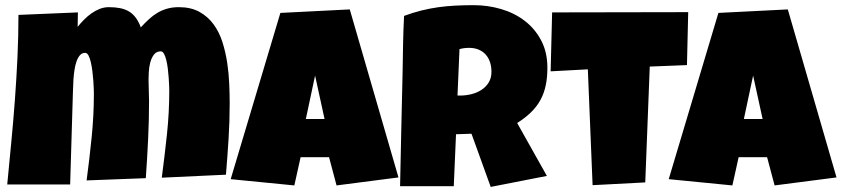

<svg xmlns="http://www.w3.org/2000/svg" viewBox="-20 -736 3292 751"><path d="M878.4 -331.1Q878.4 -261.2 874 -191.9Q869.6 -122.6 863.8 -52.7L612.8 -41Q624 -126 633.1 -211.2Q642.1 -296.4 642.1 -381.8Q642.1 -387.2 641.6 -400.6Q641.1 -414.1 639.9 -431.2Q638.7 -448.2 636.5 -466.6Q634.3 -484.9 630.6 -500.2Q627 -515.6 621.6 -525.4Q616.2 -535.2 608.9 -535.2Q591.8 -535.2 582 -522.2Q572.3 -509.3 567.6 -491.2Q563 -473.1 562 -454.3Q561 -435.5 561 -423.8Q561 -403.3 562 -382.8Q563 -362.3 563 -340.8Q563 -265.1 559.3 -189.9Q555.7 -114.7 550.3 -39.1L318.8 -30.3Q330.1 -115.2 338.6 -200Q347.2 -284.7 347.2 -370.1Q347.2 -375.5 346.7 -389.6Q346.2 -403.8 345 -421.4Q343.8 -439 341.3 -458Q338.9 -477.1 335.2 -492.9Q331.5 -508.8 326.2 -519Q320.8 -529.3 313 -529.3Q300.8 -529.3 292.5 -519.8Q284.2 -510.3 279.1 -495.1Q273.9 -480 271.2 -461.7Q268.6 -443.4 267.3 -425.8Q266.1 -408.2 265.9 -393.3Q265.6 -378.4 265.1 -371.1L254.4 -14.6H8.3Q16.1 -97.2 24.2 -180.2Q32.2 -263.2 38.3 -345.9Q44.4 -428.7 48.3 -511.7Q52.2 -594.7 52.2 -677.7L284.7 -687.5L283.7 -630.9Q294.4 -644.5 308.1 -658.4Q321.8 -672.4 337.2 -683.3Q352.5 -694.3 369.9 -701.2Q387.2 -708 405.8 -708Q429.7 -708 448.7 -704.3Q467.8 -700.7 483.2 -691.9Q498.5 -683.1 510.3 -667.7Q522 -652.3 530.8 -628.9Q546.4 -646 562.3 -660.6Q578.1 -675.3 595.7 -685.8Q613.3 -696.3 633.8 -702.1Q654.3 -708 679.2 -708Q726.6 -708 759.8 -689.7Q793 -671.4 815.2 -641.1Q837.4 -610.8 849.9 -571.8Q862.3 -532.7 868.7 -490.7Q875 -448.7 876.7 -407.2Q878.4 -365.7 878.4 -331.1Z M1538.6 -42 1296.4 -10.7 1267.1 -121.1H1155.8L1131.3 -10.7L882.3 -35.2L1076.7 -685.5L1348.1 -699.2ZM1249.5 -270.5 1212.4 -440.4 1176.3 -270.5Z M2121.1 -470.7Q2121.1 -432.6 2114.5 -401.6Q2107.9 -370.6 2093.8 -344.7Q2079.6 -318.8 2057.1 -296.9Q2034.7 -274.9 2002.9 -254.9L2119.1 -47.9L1899.4 -4.9L1824.2 -212.9L1763.7 -210.9L1754.9 -7.8H1544.9Q1547.4 -119.1 1549.6 -229.5Q1551.8 -339.8 1554.7 -451.2Q1555.7 -507.3 1556.6 -562.5Q1557.6 -617.7 1560.5 -673.8Q1594.7 -686.5 1627.9 -694.8Q1661.1 -703.1 1694.6 -707.8Q1728 -712.4 1762.5 -714.1Q1796.9 -715.8 1833 -715.8Q1888.7 -715.8 1940.7 -700.4Q1992.7 -685.1 2032.7 -654.3Q2072.8 -623.5 2096.9 -577.6Q2121.1 -531.7 2121.1 -470.7ZM1902.3 -455.1Q1902.3 -475.6 1896.7 -492.7Q1891.1 -509.8 1880.1 -522.2Q1869.1 -534.7 1852.8 -541.7Q1836.4 -548.8 1814.5 -548.8Q1804.7 -548.8 1795.4 -547.6Q1786.1 -546.4 1777.3 -543.9L1769.5 -362.3H1781.2Q1802.2 -362.3 1824 -367.7Q1845.7 -373 1863 -384.3Q1880.4 -395.5 1891.4 -413.1Q1902.3 -430.7 1902.3 -455.1Z M2671.9 -688.5 2667 -481.4 2521.5 -475.6 2503.9 -22.5 2297.9 -11.7 2279.3 -464.8 2133.8 -457 2139.6 -687.5Z M3252 -42 3009.8 -10.7 2980.5 -121.1H2869.1L2844.7 -10.7L2595.7 -35.2L2790 -685.5L3061.5 -699.2ZM2962.9 -270.5 2925.8 -440.4 2889.6 -270.5Z"/></svg>

Font: Luckiest Guy
Style: Regular
Weight: 400
Designer: Astigmatic (AOETI)
Foundry: Astigmatic (AOETI)
Version: Version 1.000